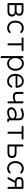

<svg xmlns="http://www.w3.org/2000/svg" viewBox="2529 -3067 746 5844"><g transform="rotate(90 2902.0 -145.0)"><path d="M108 0Q74 0 74 -33V-454Q74 -487 108 -487H286Q375 -487 417 -453Q459 -419 459 -357Q459 -314 440.5 -288.5Q422 -263 394 -253Q432 -244 458.5 -213.5Q485 -183 485 -135Q485 -68 445 -34Q405 0 307 0ZM136 -56H304Q355 -56 380.5 -67Q406 -78 414.5 -97Q423 -116 423 -138Q423 -187 393.5 -204Q364 -221 304 -221H136ZM136 -277H300Q352 -277 374.5 -295Q397 -313 397 -355Q397 -395 370 -413Q343 -431 284 -431H136Z M829 11Q765 11 715 -21Q665 -53 636 -110Q607 -167 607 -242Q607 -317 636 -374Q665 -431 715 -463.5Q765 -496 829 -496Q913 -496 975 -439Q988 -428 986.5 -416Q985 -404 974 -395Q962 -386 952.5 -387.5Q943 -389 930 -399Q889 -437 829 -437Q759 -437 713.5 -384Q668 -331 668 -242Q668 -153 713.5 -100Q759 -47 829 -47Q888 -47 929 -85Q942 -95 952 -97Q962 -99 974 -90Q985 -81 986.5 -69Q988 -57 975 -46Q915 11 829 11Z M1329 0Q1298 0 1298 -33V-431H1153Q1119 -431 1119 -459Q1119 -487 1153 -487H1505Q1538 -487 1538 -459Q1538 -431 1505 -431H1359V-33Q1359 0 1329 0Z M1718 208Q1687 208 1687 175V-453Q1687 -486 1716 -486Q1744 -486 1744 -466L1745 -399Q1771 -446 1814 -472Q1857 -498 1912 -498Q1976 -498 2026 -466.5Q2076 -435 2104.5 -377.5Q2133 -320 2133 -242Q2133 -166 2104.5 -109Q2076 -52 2026 -20.5Q1976 11 1912 11Q1858 11 1816 -15Q1774 -41 1748 -85V175Q1748 208 1718 208ZM1911 -46Q1982 -46 2027.5 -99Q2073 -152 2073 -242Q2073 -334 2027.5 -387.5Q1982 -441 1911 -441Q1840 -441 1794 -387.5Q1748 -334 1748 -240Q1748 -152 1794 -99Q1840 -46 1911 -46Z M2451 11Q2386 11 2335.5 -20Q2285 -51 2256.5 -108Q2228 -165 2228 -242Q2228 -318 2256.5 -375Q2285 -432 2335 -464Q2385 -496 2449 -496Q2514 -496 2559.5 -463Q2605 -430 2629 -378Q2653 -326 2653 -268Q2653 -247 2620 -247H2289Q2287 -156 2331.5 -100.5Q2376 -45 2452 -45Q2545 -45 2592 -131Q2612 -157 2633 -145Q2659 -127 2640 -99Q2578 11 2451 11ZM2293 -301H2593Q2588 -340 2568.5 -372Q2549 -404 2518.5 -423Q2488 -442 2449 -442Q2388 -442 2346.5 -404.5Q2305 -367 2293 -301Z M3096 0Q3065 0 3065 -33V-199Q3036 -183 3002.5 -173.5Q2969 -164 2934 -164Q2852 -164 2815.5 -192.5Q2779 -221 2779 -296V-454Q2779 -487 2810 -487Q2840 -487 2840 -454V-300Q2840 -256 2860 -238.5Q2880 -221 2940 -221Q2973 -221 3006.5 -230.5Q3040 -240 3065 -254V-454Q3065 -487 3096 -487Q3126 -487 3126 -454V-33Q3126 0 3096 0Z M3403 9Q3333 10 3289.5 -23Q3246 -56 3246 -119Q3246 -167 3278.5 -203Q3311 -239 3361.5 -259.5Q3412 -280 3466 -280Q3540 -280 3583 -245V-332Q3583 -400 3555 -420.5Q3527 -441 3465 -441Q3432 -441 3392.5 -431Q3353 -421 3321 -405Q3292 -391 3278 -414Q3271 -425 3275 -436Q3279 -447 3294 -454Q3331 -473 3377.5 -485Q3424 -497 3465 -497Q3556 -497 3599 -461.5Q3642 -426 3642 -332V-62Q3642 -49 3647 -45.5Q3652 -42 3668 -43Q3679 -36 3689 -35Q3699 -34 3699 -24Q3699 1 3674 5Q3666 7 3657 8Q3648 9 3640 9Q3606 9 3596 -5Q3586 -19 3584 -58Q3553 -24 3502 -8Q3451 8 3403 9ZM3406 -46Q3454 -47 3495.5 -61Q3537 -75 3561.5 -101.5Q3586 -128 3584 -166Q3581 -197 3550 -212.5Q3519 -228 3470 -227Q3429 -227 3391 -213Q3353 -199 3329.5 -174.5Q3306 -150 3306 -118Q3306 -81 3334 -63.5Q3362 -46 3406 -46Z M4020 0Q3989 0 3989 -33V-431H3844Q3810 -431 3810 -459Q3810 -487 3844 -487H4196Q4229 -487 4229 -459Q4229 -431 4196 -431H4050V-33Q4050 0 4020 0Z M4412 0Q4378 0 4378 -33V-454Q4378 -487 4410 -487Q4440 -487 4440 -454V-276H4614Q4710 -276 4749.5 -242.5Q4789 -209 4789 -138Q4789 -68 4749.5 -34Q4710 0 4614 0ZM4439 -56H4611Q4660 -56 4685 -66.5Q4710 -77 4718.5 -95.5Q4727 -114 4727 -138Q4727 -163 4718.5 -181Q4710 -199 4685 -209.5Q4660 -220 4611 -220H4439Z M5105 11Q5041 11 4991 -21Q4941 -53 4912 -110Q4883 -167 4883 -242Q4883 -317 4912 -374Q4941 -431 4991 -463.5Q5041 -496 5105 -496Q5189 -496 5251 -439Q5264 -428 5262.5 -416Q5261 -404 5250 -395Q5238 -386 5228.5 -387.5Q5219 -389 5206 -399Q5165 -437 5105 -437Q5035 -437 4989.5 -384Q4944 -331 4944 -242Q4944 -153 4989.5 -100Q5035 -47 5105 -47Q5164 -47 5205 -85Q5218 -95 5228 -97Q5238 -99 5250 -90Q5261 -81 5262.5 -69Q5264 -57 5251 -46Q5191 11 5105 11Z M5392 0Q5378 0 5374 -11.5Q5370 -23 5379 -40L5483 -227Q5438 -232 5413.5 -251.5Q5389 -271 5379 -298.5Q5369 -326 5369 -355Q5369 -389 5382 -419Q5395 -449 5427 -468Q5459 -487 5515 -487H5696Q5729 -487 5729 -454V-33Q5729 0 5698 0Q5667 0 5667 -33V-223H5547L5439 -23Q5426 0 5399 0ZM5516 -278H5667V-431H5516Q5474 -431 5451.5 -413.5Q5429 -396 5429 -355Q5429 -314 5451.5 -296Q5474 -278 5516 -278Z"/></g></svg>

Font: Shin Retro Maru Gothic Regular
Style: Regular
Weight: 400
Designer: Iose
Foundry: Typographish
Version: Version 1.002